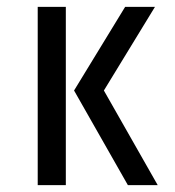

<svg xmlns="http://www.w3.org/2000/svg" viewBox="-20 -540 510 560"><path d="M172 0H90V-520H172ZM345 -520H432L283 -276L440 0H353L196 -276Z"/></svg>

Font: Strait
Style: Regular
Weight: 400
Designer: Eduardo Rodriguez Tunni
Foundry: Eduardo Rodriguez Tunni
Version: Version 1.002; ttfautohint (v1.8.4.7-5d5b);gftools[0.9.23]